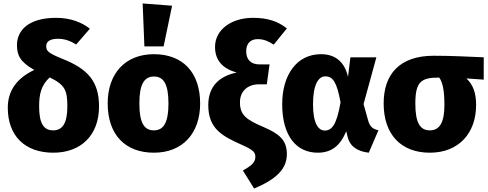

<svg xmlns="http://www.w3.org/2000/svg" viewBox="-20 -864 2819 1109"><path d="M341 -524C257 -558 247 -570 247 -598C247 -622 266 -640 315 -640C355 -640 388 -627 420 -607L499 -698C456 -733 390 -761 304 -761C145 -761 78 -689 78 -603C78 -548 94 -507 178 -460C76 -412 25 -339 25 -242C25 -79 124 18 288 18C448 18 552 -83 552 -249C552 -394 487 -466 341 -524ZM287 -111C231 -111 206 -153 206 -250C206 -321 218 -371 267 -417C355 -374 369 -343 369 -250C369 -152 341 -111 287 -111Z M804 -844 814 -596H925L974 -831ZM869 -551C703 -551 602 -439 602 -267C602 -85 704 18 869 18C1035 18 1136 -94 1136 -266C1136 -448 1034 -551 869 -551ZM869 -422C926 -422 953 -377 953 -266C953 -158 926 -111 869 -111C812 -111 785 -155 785 -267C785 -375 812 -422 869 -422Z M1441 -761C1317 -761 1222 -693 1222 -593C1222 -514 1268 -467 1347 -445C1251 -425 1183 -369 1183 -257C1183 -119 1265 -77 1380 -26C1444 3 1455 16 1455 43C1455 76 1427 96 1383 121L1448 225C1576 171 1637 112 1637 26C1637 -58 1589 -92 1505 -129C1401 -173 1366 -200 1366 -273C1366 -337 1410 -377 1476 -377H1521L1537 -492H1478C1429 -492 1402 -520 1402 -568C1402 -612 1426 -638 1468 -638C1506 -638 1531 -625 1561 -606L1637 -700C1585 -741 1526 -761 1441 -761Z M1834 -551C1693 -551 1610 -430 1610 -262C1610 -79 1692 18 1815 18C1895 18 1945 -22 1980 -106L1987 -76C2001 -18 2043 10 2110 18L2166 -112C2136 -117 2117 -131 2107 -166L2080 -263L2154 -533H2004L1990 -420C1972 -501 1922 -551 1834 -551ZM1859 -423C1904 -423 1926 -387 1947 -273C1925 -144 1897 -110 1856 -110C1820 -110 1788 -148 1788 -262C1788 -375 1819 -423 1859 -423Z M2774 -533C2682 -537 2584 -542 2485 -542C2287 -542 2196 -434 2196 -267C2196 -85 2298 18 2463 18C2629 18 2730 -94 2730 -258C2730 -330 2711 -376 2674 -411L2774 -404ZM2463 -111C2406 -111 2379 -155 2379 -266C2379 -393 2413 -416 2517 -416C2535 -391 2547 -347 2547 -258C2547 -158 2520 -111 2463 -111Z"/></svg>

Font: Fira Sans ExtraBold
Style: Regular
Weight: 800
Designer: bBox Type GmbH & Carrois Corporate GbR & Edenspiekermann AG
Foundry: bBox Type GmbH & Carrois Corporate GbR & Edenspiekermann AG
Version: Version 4.300;PS 004.300;hotconv 1.0.88;makeotf.lib2.5.64775